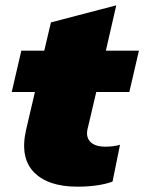

<svg xmlns="http://www.w3.org/2000/svg" viewBox="-20 -690 541 720"><path d="M341 -345 310 -213Q300 -179 317.5 -159.5Q335 -140 375 -140Q406 -140 430 -147L402 -9Q350 10 270 10Q160 10 107 -44.5Q54 -99 78 -204L111 -345H24L60 -500H146L171 -606L416 -670L377 -500H501L465 -345Z"/></svg>

Font: Elaine Sans Black
Style: Italic
Weight: 900
Italic angle: -13°
Designer: Wei Huang
Foundry: Wei Huang
Version: Version 2.001;December 24, 2019;FontCreator 12.0.0.2547 64-b